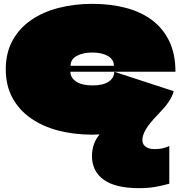

<svg xmlns="http://www.w3.org/2000/svg" viewBox="-20 -670 940 998"><path d="M702 308Q580 308 519 264Q458 220 458 140Q458 124 461 108Q464 92 469 77.5Q474 63 482.5 49.5Q491 36 502 23.5Q513 11 526 0V27Q509 28 492.5 29Q476 30 460 30Q366 30 284.5 9Q203 -12 141.5 -54.5Q80 -97 45 -161Q10 -225 10 -310Q10 -395 45 -459Q80 -523 141.5 -565.5Q203 -608 285 -629Q367 -650 460 -650Q555 -650 634.5 -629Q714 -608 771.5 -564.5Q829 -521 860.5 -454.5Q892 -388 892 -297H347Q347 -297 346.5 -297Q346 -297 346 -297Q346 -297 346 -296Q346 -281 354 -268Q362 -255 376.5 -245.5Q391 -236 412.5 -231Q434 -226 462 -226Q515 -226 544 -245Q573 -264 574 -297L883 -196Q875 -167 856 -139.5Q837 -112 805 -79Q756 -29 738 2.5Q720 34 720 57Q720 73 728 83.5Q736 94 750 99.5Q764 105 783 105Q806 105 823 101.5Q840 98 860 89V285Q819 296 784 302Q749 308 702 308ZM348 -328H571Q572 -328 572 -328.5Q572 -329 572 -330Q572 -346 563.5 -358.5Q555 -371 540 -379.5Q525 -388 504.5 -392.5Q484 -397 460 -397Q411 -397 379 -379.5Q347 -362 347 -330Q347 -329 347 -328.5Q347 -328 347 -328Q347 -328 347.5 -328Q348 -328 348 -328Z"/></svg>

Font: Climate Crisis
Style: Regular
Weight: 400
Version: Version 1.003